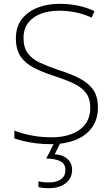

<svg xmlns="http://www.w3.org/2000/svg" viewBox="-20 -744 584 1004"><path d="M492 -182Q492 -118 459.5 -75Q427 -32 372 -11Q317 10 249 10Q205 10 170 5.5Q135 1 107 -5.5Q79 -12 55 -20V-61Q94 -46 143 -36Q192 -26 252 -26Q308 -26 353 -42.5Q398 -59 425 -93.5Q452 -128 452 -181Q452 -228 430 -257.5Q408 -287 365 -307.5Q322 -328 259 -348Q201 -367 156.5 -390Q112 -413 87.5 -449Q63 -485 63 -544Q63 -603 93.5 -643Q124 -683 175.5 -703.5Q227 -724 290 -724Q340 -724 385.5 -715Q431 -706 474 -686L459 -652Q415 -672 372.5 -680Q330 -688 288 -688Q237 -688 195 -672.5Q153 -657 128 -625.5Q103 -594 103 -545Q103 -495 126 -464.5Q149 -434 190 -415.5Q231 -397 283 -379Q347 -359 393.5 -335.5Q440 -312 466 -276.5Q492 -241 492 -182ZM357 144Q357 188 323.5 214Q290 240 236 240Q218 240 204.5 238.5Q191 237 181 234V204Q193 207 206 208.5Q219 210 237 210Q275 210 298.5 193.5Q322 177 322 145Q322 114 297 100Q272 86 222 85L265 0H297L266 63Q294 64 314 74.5Q334 85 345.5 102Q357 119 357 144Z"/></svg>

Font: Noto Sans Khmer ExtraLight
Style: Regular
Weight: 250
Version: Version 2.003